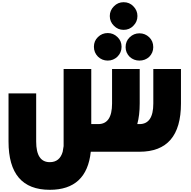

<svg xmlns="http://www.w3.org/2000/svg" viewBox="-20 -1372 1726 1736"><path d="M1186 -1139.2Q1150.9 -1102.1 1097.7 -1102.1Q1045.9 -1102.1 1009.8 -1139.2Q972.7 -1175.8 972.7 -1227.1Q972.7 -1277.8 1009.8 -1314.9Q1045.9 -1352.1 1097.7 -1352.1Q1150.9 -1352.1 1186 -1314.9Q1222.7 -1277.8 1222.7 -1227.1Q1222.7 -1175.8 1186 -1139.2ZM1152.8 -857.9Q1115.7 -895 1115.7 -945.8Q1115.7 -1000 1152.8 -1035.2Q1189.9 -1070.8 1240.7 -1070.8Q1292 -1070.8 1329.1 -1035.2Q1365.7 -1000 1365.7 -945.8Q1365.7 -895 1329.1 -857.9Q1292 -824.2 1240.7 -824.2Q1189.9 -824.2 1152.8 -857.9ZM1042 -859.9Q1004.9 -824.2 954.1 -824.2Q902.8 -824.2 865.7 -859.9Q829.1 -897 829.1 -949.2Q829.1 -1002 865.7 -1037.1Q902.8 -1073.2 954.1 -1073.2Q1004.9 -1073.2 1042 -1037.1Q1079.1 -1002 1079.1 -949.2Q1079.1 -897 1042 -859.9ZM1616.2 -748V-436Q1616.2 0 1241.2 0H800.8Q764.2 344.2 430.2 344.2Q57.1 344.2 57.1 -91.8V-527.8H307.1V-91.8Q307.1 94.2 430.2 94.2Q520 94.2 546.9 0L548.8 -12.2Q553.2 -30.8 555.2 -50.8V-748H805.2V-250H868.2Q993.2 -250 993.2 -436V-748H1243.2V-436Q1243.2 -330.1 1221.2 -250H1241.2Q1366.2 -250 1366.2 -436V-748Z"/></svg>

Font: DimaBlue
Style: Bold
Weight: 700
Designer: R.Balvardi
Foundry: Dima Software Group
Version: Version 1.00;February 3, 2019;FontCreator 11.5.0.2427 64-bit